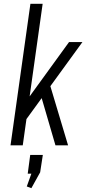

<svg xmlns="http://www.w3.org/2000/svg" viewBox="-20 -760 451 1004"><path d="M82 -183 341 -540H411L89 -97ZM139 -740H203L99 0H35ZM188 -281 236 -334 336 0H270ZM204 50 190 141 144 224 120 215 162 98 186 148H125L138 50Z"/></svg>

Font: Pathway Extreme Condensed ExtraLight
Style: Italic
Weight: 250
Width: 3
Italic angle: -8°
Version: Version 1.001;gftools[0.9.26]